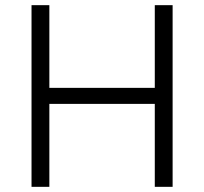

<svg xmlns="http://www.w3.org/2000/svg" viewBox="-20 -723 791 743"><path d="M171 -703V-383H579V-703H648V0H579V-321H171V0H102V-703Z"/></svg>

Font: Museo Sans Light
Style: Regular
Weight: 300
Designer: Jos Buivenga
Foundry: Jos Buivenga & Rosetta Type Foundry (extension, remastering)
Version: Version 3.600;PS 1.000;hotconv 1.0.88;makeotf.lib2.5.647800;